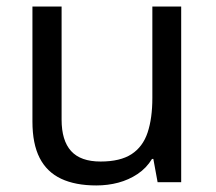

<svg xmlns="http://www.w3.org/2000/svg" viewBox="-20 -556 658 586"><path d="M533 -536V0H461L448 -71H444Q427 -43 400 -25Q373 -7 341 1.5Q309 10 274 10Q210 10 166.5 -10.5Q123 -31 101 -74Q79 -117 79 -185V-536H168V-191Q168 -127 197 -95Q226 -63 287 -63Q347 -63 381.5 -85.5Q416 -108 430.5 -151.5Q445 -195 445 -257V-536Z"/></svg>

Font: lguzrati15
Style: Book
Weight: 400
Designer: Jelle Bosma - Monotype Design Team, Universal Thirst
Foundry: Monotype Imaging Inc.
Version: Version 2.106